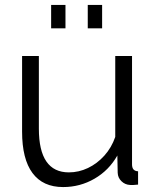

<svg xmlns="http://www.w3.org/2000/svg" viewBox="-20 -748 634 778"><path d="M69.5 -214.6V-521.1H137.5V-226.6Q137.5 -137.8 168 -93.6Q198.5 -49.5 259.1 -49.5Q299.2 -49.5 336.4 -67.2Q373.6 -84.9 402.8 -117.3Q432 -149.7 447 -193.2V-521.1H515V-82.3Q515 -68.4 520.9 -61.5Q526.8 -54.6 539.5 -53.9V0Q527.1 1.4 520.2 1.6Q513.3 1.8 507.1 1.5Q486.5 0.4 472.1 -13.7Q457.6 -27.7 456.9 -47.8L455.5 -117.9Q421.5 -57.8 362.9 -23.9Q304.4 10 235.8 10Q153.8 10 111.7 -46.8Q69.5 -103.6 69.5 -214.6ZM187.2 -633.2V-727.9H245.3V-633.2ZM335.6 -633.2V-727.9H393.8V-633.2Z"/></svg>

Font: Raleway Thin
Style: Regular
Weight: 100
Designer: Matt McInerney, Pablo Impallari, Rodrigo Fuenzalida
Foundry: Matt McInerney, Pablo Impallari, Rodrigo Fuenzalida
Version: Version 4.026